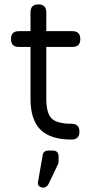

<svg xmlns="http://www.w3.org/2000/svg" viewBox="-20 -636 436 875"><path d="M306 0Q210 0 164.5 -45Q119 -90 119 -186V-422H66Q30 -422 30 -458Q30 -494 66 -494H119V-580Q119 -616 155 -616Q191 -616 191 -580V-494H310Q346 -494 346 -458Q346 -422 310 -422H191V-186Q191 -120 215.5 -96Q240 -72 306 -72Q342 -72 342 -36Q342 0 306 0ZM178 219Q166 219 158.5 212.5Q151 206 153 194L174 75Q175 50 203 50H220Q247 50 247 78V96Q247 107 245 111L201 203Q192 219 178 219Z"/></svg>

Font: Jura SemiBold
Style: Regular
Weight: 600
Designer: Daniel Johnson, Alexei Vanyashin
Foundry: Daniel Johnson
Version: Version 5.103